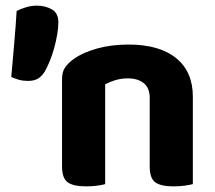

<svg xmlns="http://www.w3.org/2000/svg" viewBox="-20 -654 761 681"><path d="M511 -307Q511 -342 490 -359Q469 -376 434 -376Q410 -376 390 -370Q370 -364 353 -355V-1Q343 2 325 4.5Q307 7 285 7Q240 7 220 -7.5Q200 -22 200 -64V-373Q200 -399 211 -415Q222 -431 242 -445Q274 -468 324.5 -482Q375 -496 436 -496Q545 -496 604.5 -448Q664 -400 664 -311V-1Q653 2 635 4.5Q617 7 595 7Q550 7 530.5 -7.5Q511 -22 511 -64ZM138 -399Q127 -382 113.5 -374.5Q100 -367 79 -367Q62 -367 47.5 -371Q33 -375 20 -381Q25 -438 30.5 -501Q36 -564 39 -615Q52 -622 71.5 -628Q91 -634 111 -634Q140 -634 163.5 -621Q187 -608 187 -575Q187 -556 183 -532Q179 -508 172 -483Q165 -458 156 -436Q147 -414 138 -399Z"/></svg>

Font: Baloo Thambi 2
Style: Bold
Weight: 700
Designer: Aadarsh Rajan and Ek Type
Foundry: Ek Type
Version: Version 1.640;hotconv 1.0.111;makeotfexe 2.5.65597; ttfautoh